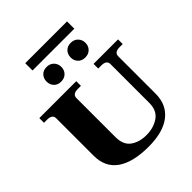

<svg xmlns="http://www.w3.org/2000/svg" viewBox="-283 -1221 1397 1397"><g transform="rotate(-45 415.0 -522.5)"><path d="M220 -1055H650V-980H220ZM235 -850Q235 -883 255.5 -904.5Q276 -926 310 -926Q345 -926 366 -904Q387 -882 387 -850Q387 -818 366 -796.5Q345 -775 310 -775Q276 -775 255.5 -796.5Q235 -818 235 -850ZM483 -850Q483 -883 503.5 -904.5Q524 -926 559 -926Q593 -926 614 -904Q635 -882 635 -850Q635 -818 614 -796.5Q593 -775 559 -775Q524 -775 503.5 -796.5Q483 -818 483 -850ZM96 -227V-612Q96 -652 42 -652H10V-700H390V-652H358Q304 -652 304 -612V-211Q304 -131 352.5 -96Q401 -61 474 -61Q548 -61 601 -97.5Q654 -134 654 -211V-612Q654 -652 600 -652H568V-700H820V-652H788Q734 -652 734 -612V-227Q734 -114 654.5 -52Q575 10 425 10Q266 10 181 -49Q96 -108 96 -227Z"/></g></svg>

Font: Taviraj Black
Style: Regular
Weight: 900
Designer: Katatrad Team
Foundry: CadsonDemak
Version: Version 1.001